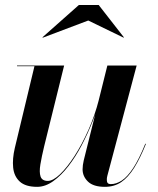

<svg xmlns="http://www.w3.org/2000/svg" viewBox="-20 -714 612 744"><path d="M124 10Q79 10 56.8 -10.2Q34.5 -30.5 31 -64.5Q27.5 -98.5 37.5 -141L113.5 -457.5H46V-460H228.5L151 -146.5Q141.5 -107 136.5 -77Q131.5 -47 137.2 -30Q143 -13 165.5 -13Q185.5 -13 212.8 -39Q240 -65 268.8 -109.5Q297.5 -154 322.5 -210.2Q347.5 -266.5 363 -327H365.5Q356 -287 338 -241.5Q320 -196 296.5 -151.2Q273 -106.5 245 -70.2Q217 -34 186.2 -12Q155.5 10 124 10ZM386.5 10Q342 10 321 -10.2Q300 -30.5 300 -58Q300 -65 301.2 -74.8Q302.5 -84.5 304.5 -92.5L396 -460H509.5L396 -33Q394.5 -28.5 394.2 -24.2Q394 -20 394 -16Q394 -0.5 409 -0.5Q430.5 -0.5 452 -14.5Q473.5 -28.5 496 -62.5Q518.5 -96.5 543 -157L545.5 -156.5Q523 -100.5 499.8 -63.5Q476.5 -26.5 449.5 -8.2Q422.5 10 386.5 10ZM146 -568 144.5 -569.5 285.5 -694.5H362.5L460 -569.5L459 -568L322 -634.5Z"/></svg>

Font: Bodoni Moda 72pt SemiBold
Style: Italic
Weight: 600
Italic angle: -13°
Designer: Owen Earl
Foundry: indestructible type
Version: Version 2.004